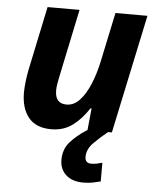

<svg xmlns="http://www.w3.org/2000/svg" viewBox="-55 -592 714 879"><g transform="rotate(5 302.0 -153.0)"><path d="M192.9 9.8Q122.6 9.8 88.4 -32.5Q54.2 -74.7 54.2 -147Q54.2 -165 57.1 -193.4Q60.1 -221.7 65.9 -251L127.9 -545.9H274.9L208 -227.1Q200.2 -191.9 200.2 -168.9Q200.2 -108.9 252.9 -108.9Q286.6 -108.9 313.2 -137.5Q339.8 -166 359.9 -214.1Q379.9 -262.2 392.1 -319.8L439.9 -545.9H586.9L471.2 0H358.9L369.1 -101.1H363.8Q332.5 -52.2 291.3 -21.2Q250 9.8 192.9 9.8ZM359.9 240.2Q309.6 240.2 280.8 214.1Q252 188 252 145Q252 96.2 281.5 62.7Q311 29.3 356.9 0H453.6Q418.5 28.3 389.6 57.6Q360.8 86.9 360.8 122.1Q360.8 150.9 389.6 150.9Q403.3 150.9 415.3 148.2Q427.2 145.5 439.9 142.1V228Q421.9 232.9 403.1 236.6Q384.3 240.2 359.9 240.2Z"/></g></svg>

Font: Open Sans
Style: Bold Italic
Weight: 700
Italic angle: -12°
Designer: Monotype Design Team
Foundry: Monotype Imaging Inc.
Version: Version 3.003; ttfautohint (v1.8.4)